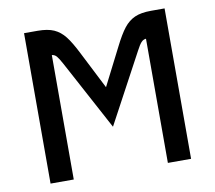

<svg xmlns="http://www.w3.org/2000/svg" viewBox="-78 -790 985 880"><g transform="rotate(-10 415.0 -350.0)"><path d="M88 -700H151Q198 -700 227 -687Q256 -674 278 -646Q300 -618 327 -564L415 -391L503 -564Q530 -618 552 -646Q574 -674 603 -687Q632 -700 679 -700H742V0H634V-578Q621 -577 611.5 -566.5Q602 -556 589 -531L415 -207L241 -531Q227 -557 218 -567.5Q209 -578 196 -579V0H88Z"/></g></svg>

Font: KoHo SemiBold
Style: Regular
Weight: 600
Designer: Cadson Demak & Katatrad Team
Foundry: Cadson Demak Co.,Ltd.
Version: Version 1.000; ttfautohint (v1.6)